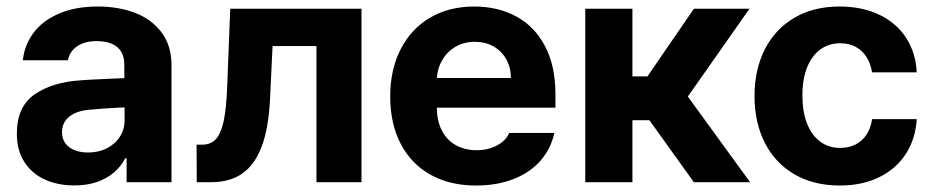

<svg xmlns="http://www.w3.org/2000/svg" viewBox="-20 -557 2855 587"><path d="M298.9 -225.3 252.1 -221.4Q213.5 -218 191.6 -200.2Q169.6 -182.4 169.6 -152.6Q169.6 -133 179.7 -119.1Q189.7 -105.2 207.9 -98Q226.1 -90.7 248.9 -90.7Q281.5 -90.7 307 -103.8Q332.5 -116.9 346.7 -139.5Q361 -162.1 361 -189.6L359.9 -360.7Q359.9 -383.3 350.3 -399.2Q340.7 -415.1 321.6 -423.2Q302.5 -431.3 275.7 -431.3Q239.5 -431.3 216.4 -415.9Q193.4 -400.5 187.5 -372.7H49.9Q54.6 -419.5 82.7 -456.9Q110.8 -494.3 160.9 -515.7Q210.9 -537.1 279.1 -537.1Q341 -537.1 391.6 -518.2Q442.1 -499.3 473.2 -458.9Q504.3 -418.5 504.3 -357.3V0H367.1V-73.4H363.2Q350.1 -48.4 328.7 -30Q307.3 -11.5 277.1 -0.8Q246.8 9.9 207.7 9.9Q156.4 9.9 116.8 -8.2Q77.1 -26.4 54.3 -62.1Q31.5 -97.8 31.5 -148.2Q31.5 -231.2 86.2 -268.7Q140.9 -306.3 228.5 -311.6Q243.2 -313.1 318.9 -316.4L366.9 -318.3L367.8 -229Q348 -228.4 298.9 -225.3Z M581 -114.7H598.4Q624.4 -114.7 640.1 -131.7Q655.8 -148.7 664.1 -187.9Q672.3 -227.2 674.7 -295.9L683.9 -530.3H1085.2V0H947.5V-416.1H813.3L805.5 -253Q801 -164 779.9 -108.5Q758.7 -53.1 720.8 -26.5Q682.9 0 625.3 0H581.5Z M1173 -262.4Q1173 -344 1204.9 -406.4Q1236.9 -468.9 1294.9 -503Q1353 -537.1 1429.8 -537.1Q1501.4 -537.1 1557.6 -507.1Q1613.8 -477.2 1646 -416.5Q1678.2 -355.8 1678.2 -268.6V-227.9H1232.1V-318.5H1541.9Q1541.9 -350.8 1527.9 -375.7Q1513.9 -400.7 1488.9 -415Q1463.9 -429.2 1432 -429.2Q1398.4 -429.2 1372.1 -413.7Q1345.8 -398.2 1331 -371.5Q1316.1 -344.8 1315.6 -313V-228.1Q1315.6 -188.3 1330.5 -158.7Q1345.5 -129.1 1373.2 -113.4Q1401 -97.7 1437.6 -97.7Q1461.8 -97.7 1481.8 -104.7Q1501.8 -111.6 1515.8 -123.1Q1529.9 -134.6 1536.9 -150.6H1674.8Q1664.3 -102.2 1632.6 -65.9Q1600.8 -29.5 1550.2 -9.7Q1499.6 10.2 1435.4 10.2Q1355.2 10.2 1296 -22.9Q1236.9 -56.1 1204.9 -117.6Q1173 -179.1 1173 -262.4Z M1769.3 -530.3H1913.5V-323.4H1959.4L2101.5 -530.3H2271.4L2082.9 -261.8L2273.2 0H2101.3L1965.4 -189.5H1913.5V0H1769.3Z M2286.8 -263.2Q2286.8 -344.4 2318.4 -406.4Q2350.1 -468.3 2408.7 -502.7Q2467.3 -537.1 2546.3 -537.1Q2614.6 -537.1 2667.2 -512.5Q2719.8 -487.8 2749.8 -442Q2779.7 -396.2 2782.7 -335.8H2646.2Q2642 -362.3 2629.3 -382.5Q2616.5 -402.7 2596.2 -413.7Q2575.8 -424.7 2548.8 -424.7Q2514.1 -424.7 2488.2 -405.9Q2462.2 -387 2447.7 -351.4Q2433.2 -315.8 2433.2 -265.6Q2433.2 -215 2447.5 -179Q2461.8 -143 2487.7 -123.9Q2513.7 -104.8 2548.8 -104.8Q2574.6 -104.8 2595.2 -115Q2615.8 -125.2 2629 -145.1Q2642.1 -165 2646.2 -192.7H2782.7Q2779.2 -132.7 2749.6 -86.8Q2720.1 -40.9 2668.2 -15.4Q2616.4 10.2 2547.2 10.2Q2467.3 10.2 2408.3 -24.4Q2349.2 -59 2318 -121Q2286.8 -183 2286.8 -263.2Z"/></svg>

Font: Pretendard Std Variable
Style: Regular
Weight: 400
Designer: Base glyphs from Inter by Rasmus Andersson; Hangeul glyphs from Noto Sans CJK(Source Han Sans) by Jang Soo-young and Kan
Foundry: Kil Hyung-jin
Version: Version 1.309;Glyphs 3.2 (3225)